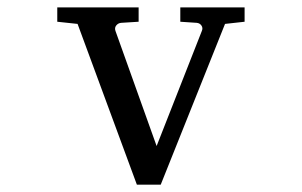

<svg xmlns="http://www.w3.org/2000/svg" viewBox="-20 -502 821 522"><path d="M591.8 -437 417 0H352.1L190.9 -437L135.7 -442.9V-481.9H356.9V-442.9L309.1 -439.9Q300.8 -439 295.9 -432.6Q291 -426.3 293.9 -418L405.8 -105L528.8 -418Q532.2 -425.8 527.8 -432.4Q523.4 -439 515.1 -439.9L470.2 -442.9V-481.9H645V-442.9Z"/></svg>

Font: BabelStone Ogham Fixed
Style: Regular
Weight: 400
Monospace: yes
Designer: Andrew West
Foundry: BabelStone
Version: Version 2.02 March 14, 2022